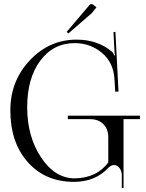

<svg xmlns="http://www.w3.org/2000/svg" viewBox="-20 -910 739 969"><path d="M325.2 -741.2 316.4 -749 431.6 -884.8Q435.5 -889.6 441.4 -889.6Q446.3 -889.6 451.2 -885.7L466.8 -873L443.4 -843.8ZM603.5 39.1H594.7V-29.3Q593.8 -47.9 582.5 -62.5Q571.3 -77.1 555.7 -77.1Q541 -77.1 527.3 -63.5Q460.9 7.8 353.5 7.8Q209 7.8 120.6 -91.3Q32.2 -190.4 32.2 -353.5Q32.2 -501 130.4 -605.5Q228.5 -710 367.2 -710Q472.7 -710 545.9 -648.4Q552.7 -642.6 556.6 -629.9L560.5 -630.9Q557.6 -642.6 557.6 -653.3L552.7 -748L562.5 -749L578.1 -448.2L561.5 -447.3L557.6 -511.7Q552.7 -594.7 494.1 -643.6Q435.5 -692.4 357.4 -692.4Q249 -692.4 183.1 -603.5Q117.2 -514.6 117.2 -369.1Q117.2 -220.7 187.5 -115.2Q257.8 -9.8 357.4 -9.8Q467.8 -11.7 526.4 -89.8V-217.8Q526.4 -258.8 501.5 -283.7Q476.6 -308.6 435.5 -308.6H322.3V-326.2H686.5V-308.6H603.5V-228.5Z"/></svg>

Font: FoglihtenNo07
Style: Regular
Weight: 500
Designer: gluk (gluksza@wp.pl)
Foundry: gluk (gluksza@wp.pl)
Version: Version 0.871